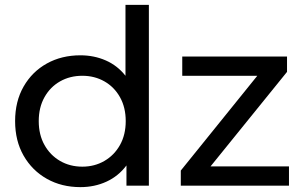

<svg xmlns="http://www.w3.org/2000/svg" viewBox="-20 -762 1243 788"><path d="M310 6Q233 6 172.5 -28Q112 -62 77 -123Q42 -184 42 -265Q42 -346 77 -407Q112 -468 172.5 -501.5Q233 -535 310 -535Q366 -535 414 -514Q462 -493 495 -451V-742H591V0H499V-83Q466 -39 417 -16.5Q368 6 310 6ZM318 -78Q368 -78 408.5 -101.5Q449 -125 472.5 -167Q496 -209 496 -265Q496 -321 472.5 -363Q449 -405 408.5 -428Q368 -451 318 -451Q267 -451 226.5 -428Q186 -405 162.5 -363Q139 -321 139 -265Q139 -209 162.5 -167Q186 -125 226.5 -101.5Q267 -78 318 -78ZM722 0V-62L1036 -451H728V-530H1158V-467L844 -79H1166V0Z"/></svg>

Font: Montserrat Medium
Style: Regular
Weight: 500
Designer: Julieta Ulanovsky
Foundry: Julieta Ulanovsky
Version: Version 9.000; ttfautohint (v1.8.4.7-5d5b)